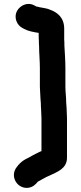

<svg xmlns="http://www.w3.org/2000/svg" viewBox="-20 -741 405 963"><path d="M180 -400V-306C180 -286 183 -265 183 -247C184 -239 184 -230 185 -221C185 -212 185 -204 186 -195C186 -180 188 -164 188 -149V17C184 18 181 20 178 21L158 31C145 37 138 42 125 49L111 56C95 64 82 75 71 88L64 97C28 142 65 207 121 201C144 198 157 186 170 170C192 159 207 148 230 139C267 121 316 105 316 50V-149C316 -165 314 -182 314 -199C313 -208 313 -217 312 -227C312 -255 308 -279 308 -307V-400C308 -436 305 -477 303 -512C303 -523 303 -534 302 -544V-597C302 -651 270 -679 229 -693C212 -701 185 -702 165 -708C163 -708 162 -708 161 -709L152 -714C116 -733 80 -712 66 -687C47 -652 66 -614 92 -601L101 -596C121 -585 148 -580 174 -576V-566C174 -558 174 -548 175 -537C175 -528 175 -519 176 -510C176 -475 180 -436 180 -400Z"/></svg>

Font: Electronic
Style: SuThk
Weight: 900
Version: Version 1.011